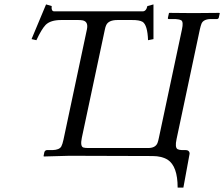

<svg xmlns="http://www.w3.org/2000/svg" viewBox="-20 -704 1010 865"><path d="M371.6 -571.8Q378.9 -606.9 352.1 -612.3Q343.3 -613.8 332.5 -613.8H255.4Q207.5 -613.8 185.5 -591.8Q167 -572.3 144 -522.9L122.1 -527.8L187.5 -684.1L212.9 -676.8Q210 -653.8 223.6 -652.8H622.6Q638.7 -652.8 644 -676.8L671.4 -684.1V-527.8L647 -522.9Q644.5 -590.8 622.6 -605.5Q607.4 -614.3 573.7 -613.8H509.3Q469.2 -613.8 458.5 -590.8Q454.6 -582.5 452.6 -571.8L348.6 -83Q340.8 -45.4 355 -39.6Q362.8 -37.1 377.9 -37.1H647Q680.2 -37.1 689.5 -59.6Q692.9 -68.4 695.8 -83L799.8 -571.8Q807.1 -605 796.9 -612.3Q788.1 -617.2 770.5 -618.2H740.2Q736.3 -618.2 736.3 -621.1Q736.3 -622.6 736.3 -623L741.2 -645L743.2 -646L851.1 -645L967.3 -646L970.2 -645L965.3 -623Q962.9 -618.7 958.5 -618.2H928.2Q896 -617.2 887.7 -597.2Q884.3 -588.4 880.4 -571.8L775.4 -77.1Q767.1 -39.1 780.3 -31.7Q788.1 -28.3 799.8 -27.8H816.9Q831.1 -27.8 834 -15.6Q834.5 -11.7 833.5 -7.8L806.2 141.1H780.3Q780.3 44.9 735.4 15.6Q708.5 -1 667 -1Q665.5 -1 346.2 -2H286.6L177.7 1L176.3 -1L179.7 -18.1Q182.6 -26.9 190.9 -27.8H216.8Q247.6 -28.8 256.3 -44.4Q261.7 -54.7 266.1 -75.2Z"/></svg>

Font: Linux Libertine Display Slanted O
Style: Slanted
Weight: 400
Designer: Philipp H. Poll
Foundry: Philipp H. Poll
Version: Version 5.0.9